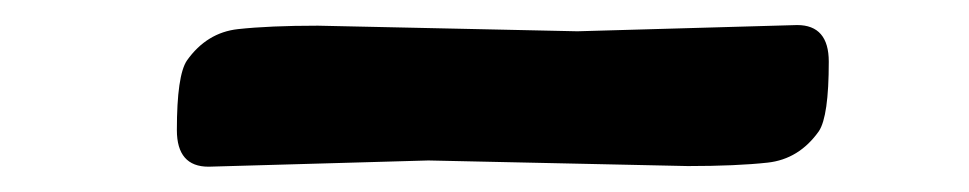

<svg xmlns="http://www.w3.org/2000/svg" viewBox="-20 -363 762 151"><path d="M144 -231.9Q119.1 -231.9 119.1 -260.7Q119.1 -303.7 127 -315.4Q142.6 -337.4 167.2 -340.1Q191.9 -342.8 230 -342.8L434.1 -338.4L606.9 -343.3Q631.8 -343.3 631.8 -314.5Q631.8 -271.5 624 -259.8Q608.4 -237.8 583.7 -235.1Q559.1 -232.4 521 -232.4L316.9 -236.8Z"/></svg>

Font: Sonsie One
Style: Regular
Weight: 400
Designer: Riccardo De Franceschi
Foundry: Sorkin Type Co
Version: Version 1.003